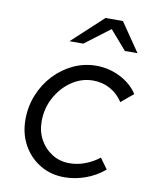

<svg xmlns="http://www.w3.org/2000/svg" viewBox="-81 -767 662 837"><g transform="rotate(10 249.5 -348.5)"><path d="M261 9Q201 9 153.5 -19.5Q106 -48 78.5 -97.5Q51 -147 51 -210Q51 -268 72 -319.5Q93 -371 129.5 -410Q166 -449 214 -471.5Q262 -494 316 -494Q371 -494 421 -469Q471 -444 499 -401L445 -356Q422 -391 388 -409.5Q354 -428 313 -428Q262 -428 218.5 -398.5Q175 -369 148.5 -320.5Q122 -272 122 -214Q122 -169 142 -133Q162 -97 196 -76Q230 -55 272 -55Q308 -55 342 -68Q376 -81 404 -103L438 -56Q400 -24 354 -7.5Q308 9 261 9ZM181 -579 318 -706H395L482 -579H426L353 -663L242 -579Z"/></g></svg>

Font: Red Hat Text VF
Style: Italic
Weight: 300
Italic angle: -12°
Designer: Pentagram, MCKL
Foundry: Pentagram, MCKL
Version: Version 1.023